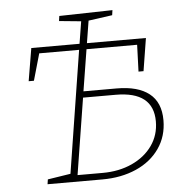

<svg xmlns="http://www.w3.org/2000/svg" viewBox="-51 -750 791 801"><g transform="rotate(-5 344.5 -350.0)"><path d="M438 -373Q527 -373 574 -336Q621 -299 621 -224Q621 -157 585.5 -106Q550 -55 487.5 -27.5Q425 0 346 0H116L119 -20L215 -35L296 -547H129L97 -435H75L98 -572H300L315 -665L223 -674L226 -695L449 -700L446 -679L346 -665L331 -572H578L556 -435H535L539 -547H327L299 -373ZM349 -27Q418 -27 472.5 -52Q527 -77 558 -121Q589 -165 589 -222Q589 -347 432 -347H295L244 -27Z"/></g></svg>

Font: Bitter Pro ExtraLight
Style: Italic
Weight: 275
Italic angle: -9°
Designer: Sol Matas, and Bitter project Authors
Foundry: Sol Matas
Version: Version 1.010